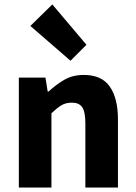

<svg xmlns="http://www.w3.org/2000/svg" viewBox="-20 -846 612 866"><path d="M65 0V-496H185L195 -433H199Q231 -463 269 -485.5Q307 -508 358 -508Q439 -508 475.5 -455Q512 -402 512 -308V0H365V-289Q365 -343 350.5 -363Q336 -383 304 -383Q276 -383 256 -370.5Q236 -358 212 -335V0ZM298 -572 117 -729 216 -826 370 -644Z"/></svg>

Font: hySource Sans Pro
Style: Bold
Weight: 700
Designer: Paul D. Hunt
Foundry: Adobe Systems Incorporated
Version: Version 2.021;PS 2.000;hotconv 1.0.86;makeotf.lib2.5.63406